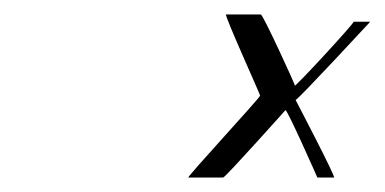

<svg xmlns="http://www.w3.org/2000/svg" viewBox="-20 -492 531 265"><path d="M240 -247H288C291 -247 374 -340 374 -340C377 -340 418 -247 418 -247H441C444 -247 388 -354 388 -354C391 -354 491 -462 491 -462C494 -462 468 -462 468 -462C471 -462 386 -370 387 -374C387 -376 343 -472 340 -472H292C289 -472 339 -362 339 -360C338 -356 237 -247 240 -247Z"/></svg>

Font: pokerface
Style: oblique
Weight: 400
Version: Version 1